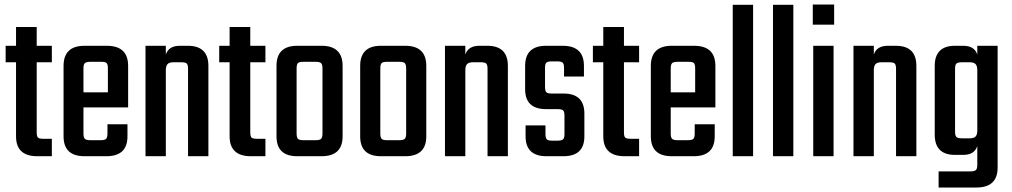

<svg xmlns="http://www.w3.org/2000/svg" viewBox="-20 -690 4470 848"><path d="M209 -415H142.1V-106Q142.1 -87.9 147.5 -82.5Q152.8 -77.1 170.9 -77.1H209V0H145Q50.8 0 50.8 -87.9V-415H4.9V-487.8H50.8V-570.8H142.1V-487.8H209Z M348.6 -282.2H456.5V-388.2Q456.5 -405.8 450.9 -411.4Q445.3 -417 427.7 -417H378.9Q360.8 -417 354.7 -411.1Q348.6 -405.3 348.6 -388.2ZM353.5 -487.8H451.7Q545.9 -487.8 545.9 -398.9V-215.8H348.6V-100.1Q348.6 -83 354.7 -76.9Q360.8 -70.8 378.9 -70.8H424.8Q442.9 -70.8 448.7 -76.9Q454.6 -83 454.6 -101.1V-141.1H543V-87.9Q543 0 449.7 0H353.5Q260.7 0 260.7 -87.9V-398.9Q260.7 -487.8 353.5 -487.8Z M774.4 -487.8H809.6Q900.4 -487.8 900.4 -398.9V0H810.5V-386.2Q810.5 -403.8 804.7 -409.4Q798.8 -415 780.8 -415H745.6Q728 -415 720.2 -407Q712.4 -398.9 712.4 -379.9V0H622.6V-487.8H712.4V-449.2Q725.1 -487.8 774.4 -487.8Z M1152.3 -415H1085.4V-106Q1085.4 -87.9 1090.8 -82.5Q1096.2 -77.1 1114.3 -77.1H1152.3V0H1088.4Q994.1 0 994.1 -87.9V-415H948.2V-487.8H994.1V-570.8H1085.4V-487.8H1152.3Z M1404.3 -101.1V-387.2Q1404.3 -405.3 1398.2 -411.1Q1392.1 -417 1374 -417H1319.3Q1301.3 -417 1295.7 -411.1Q1290 -405.3 1290 -387.2V-101.1Q1290 -83 1295.9 -76.9Q1301.8 -70.8 1319.3 -70.8H1374Q1392.1 -70.8 1398.2 -76.9Q1404.3 -83 1404.3 -101.1ZM1293 -487.8H1399.9Q1493.2 -487.8 1493.2 -398.9V-87.9Q1493.2 0 1399.9 0H1293Q1201.2 0 1201.2 -87.9V-398.9Q1201.2 -487.8 1293 -487.8Z M1773.9 -101.1V-387.2Q1773.9 -405.3 1767.8 -411.1Q1761.7 -417 1743.7 -417H1689Q1670.9 -417 1665.3 -411.1Q1659.7 -405.3 1659.7 -387.2V-101.1Q1659.7 -83 1665.5 -76.9Q1671.4 -70.8 1689 -70.8H1743.7Q1761.7 -70.8 1767.8 -76.9Q1773.9 -83 1773.9 -101.1ZM1662.6 -487.8H1769.5Q1862.8 -487.8 1862.8 -398.9V-87.9Q1862.8 0 1769.5 0H1662.6Q1570.8 0 1570.8 -87.9V-398.9Q1570.8 -487.8 1662.6 -487.8Z M2097.2 -487.8H2132.3Q2223.1 -487.8 2223.1 -398.9V0H2133.3V-386.2Q2133.3 -403.8 2127.4 -409.4Q2121.6 -415 2103.5 -415H2068.4Q2050.8 -415 2043 -407Q2035.2 -398.9 2035.2 -379.9V0H1945.3V-487.8H2035.2V-449.2Q2047.9 -487.8 2097.2 -487.8Z M2473.1 -98.1V-179.2Q2473.1 -196.8 2467 -202.4Q2460.9 -208 2442.9 -208H2392.1Q2299.3 -208 2299.3 -295.9V-398.9Q2299.3 -487.8 2392.1 -487.8H2465.3Q2559.1 -487.8 2559.1 -398.9V-352.1H2471.2V-390.1Q2471.2 -407.7 2465.1 -413.3Q2459 -418.9 2440.9 -418.9H2417Q2398.9 -418.9 2393.1 -413.3Q2387.2 -407.7 2387.2 -390.1V-306.2Q2387.2 -288.1 2393.1 -282.5Q2398.9 -276.9 2417 -276.9H2469.2Q2561 -276.9 2561 -188V-87.9Q2561 0 2468.3 0H2394Q2301.3 0 2301.3 -87.9V-136.2H2389.2V-98.1Q2389.2 -80.1 2395 -74.5Q2400.9 -68.8 2418.9 -68.8H2442.9Q2460.9 -68.8 2467 -74.7Q2473.1 -80.6 2473.1 -98.1Z M2802.7 -415H2735.8V-106Q2735.8 -87.9 2741.2 -82.5Q2746.6 -77.1 2764.6 -77.1H2802.7V0H2738.8Q2644.5 0 2644.5 -87.9V-415H2598.6V-487.8H2644.5V-570.8H2735.8V-487.8H2802.7Z M2942.4 -282.2H3050.3V-388.2Q3050.3 -405.8 3044.7 -411.4Q3039.1 -417 3021.5 -417H2972.7Q2954.6 -417 2948.5 -411.1Q2942.4 -405.3 2942.4 -388.2ZM2947.3 -487.8H3045.4Q3139.6 -487.8 3139.6 -398.9V-215.8H2942.4V-100.1Q2942.4 -83 2948.5 -76.9Q2954.6 -70.8 2972.7 -70.8H3018.6Q3036.6 -70.8 3042.5 -76.9Q3048.3 -83 3048.3 -101.1V-141.1H3136.7V-87.9Q3136.7 0 3043.5 0H2947.3Q2854.5 0 2854.5 -87.9V-398.9Q2854.5 -487.8 2947.3 -487.8Z M3306.2 0H3216.3V-668.9H3306.2Z M3483.9 0H3394V-668.9H3483.9Z M3661.6 0H3571.8V-487.8H3661.6ZM3569.8 -581.1V-669.9H3664.1V-581.1Z M3901.4 -487.8H3936.5Q4027.3 -487.8 4027.3 -398.9V0H3937.5V-386.2Q3937.5 -403.8 3931.6 -409.4Q3925.8 -415 3907.7 -415H3872.6Q3855 -415 3847.2 -407Q3839.4 -398.9 3839.4 -379.9V0H3749.5V-487.8H3839.4V-449.2Q3852.1 -487.8 3901.4 -487.8Z M4228.5 -79.1H4263.2Q4280.8 -79.1 4288.6 -86.9Q4296.4 -94.7 4296.4 -113.8V-379.9Q4296.4 -398.9 4288.6 -407Q4280.8 -415 4263.2 -415H4228.5Q4210.4 -415 4204.3 -409.4Q4198.2 -403.8 4198.2 -386.2V-107.9Q4198.2 -90.8 4204.3 -85Q4210.4 -79.1 4228.5 -79.1ZM4296.4 -487.8H4386.2V49.8Q4386.2 138.2 4292.5 138.2H4125.5V66.9H4266.1Q4284.2 66.9 4290.3 61Q4296.4 55.2 4296.4 38.1V-44.9Q4283.7 -5.9 4234.4 -5.9H4198.2Q4108.4 -5.9 4108.4 -95.2V-398.9Q4108.4 -487.8 4198.2 -487.8H4234.4Q4283.7 -487.8 4296.4 -449.2Z"/></svg>

Font: Teko
Style: Regular
Weight: 400
Designer: Manushi Parikh, Jonny Pinhorn
Foundry: Indian Type Foundry
Version: Version 2.000;PS 1.0;hotconv 1.0.79;makeotf.lib2.5.61930